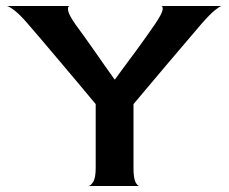

<svg xmlns="http://www.w3.org/2000/svg" viewBox="-20 -620 762 640"><path d="M274 0Q282 0 290.5 -13.5Q299 -27 299 -60V-273Q271 -307 238 -346Q205 -385 173 -423Q141 -461 115 -491.5Q89 -522 75 -538Q47 -571 28.5 -585Q10 -599 3 -600H212Q205 -599 207 -585Q209 -571 232 -538Q243 -523 259 -501Q275 -479 293 -453Q311 -427 329 -401.5Q347 -376 362 -355H363Q378 -376 396 -400Q414 -424 432 -448.5Q450 -473 467 -497Q484 -521 497 -540Q520 -574 522 -587Q524 -600 517 -600H719Q714 -600 697 -586.5Q680 -573 652 -541Q628 -513 600.5 -480.5Q573 -448 543 -413Q513 -378 483.5 -342.5Q454 -307 425 -273V-60Q425 -27 431.5 -13.5Q438 0 445 0Z"/></svg>

Font: Red Rose Medium
Style: Regular
Weight: 500
Designer: Jaikishan Patel
Version: Version 2.000